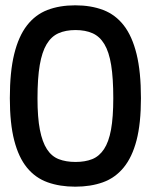

<svg xmlns="http://www.w3.org/2000/svg" viewBox="-20 -691 570 722"><path d="M263 -671Q322 -671 368 -653.5Q414 -636 445.5 -595.5Q477 -555 493.5 -488Q510 -421 510 -322Q510 -227 493.5 -163.5Q477 -100 445 -61Q413 -22 367 -5.5Q321 11 263 11Q205 11 159 -5.5Q113 -22 81.5 -60.5Q50 -99 33.5 -163Q17 -227 17 -322Q17 -421 33.5 -488Q50 -555 81.5 -595.5Q113 -636 158.5 -653.5Q204 -671 263 -671ZM264 -578Q227 -578 200 -566Q173 -554 155.5 -525Q138 -496 129.5 -446.5Q121 -397 121 -321Q121 -249 130 -203Q139 -157 156.5 -130Q174 -103 201 -92.5Q228 -82 264 -82Q300 -82 326.5 -92.5Q353 -103 371 -130Q389 -157 397.5 -203.5Q406 -250 406 -322Q406 -397 398 -446.5Q390 -496 372.5 -525Q355 -554 328 -566Q301 -578 264 -578Z"/></svg>

Font: Panefresco 600wt
Style: Regular
Weight: 600
Designer: Campivisivi
Foundry: Campivisivi & Chank Co
Version: Version 1.001